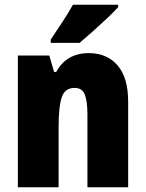

<svg xmlns="http://www.w3.org/2000/svg" viewBox="-20 -786 611 806"><path d="M353 -563Q429 -563 473.5 -511.5Q518 -460 518 -360V0H347V-306Q347 -361 336 -389Q325 -417 293 -417Q253 -417 239.5 -378.5Q226 -340 226 -250V0H55V-553H187L207 -484H216Q259 -563 353 -563ZM476 -756Q460 -738 431.5 -711Q403 -684 371.5 -656Q340 -628 314 -606H193V-620Q217 -656 242.5 -694.5Q268 -733 286 -766H476Z"/></svg>

Font: Noto Sans Telugu Condensed Black
Style: Regular
Weight: 900
Width: 3
Designer: Jelle Bosma - Monotype Design Team
Foundry: Monotype Imaging Inc.
Version: Version 2.005; ttfautohint (v1.8.4.7-5d5b)